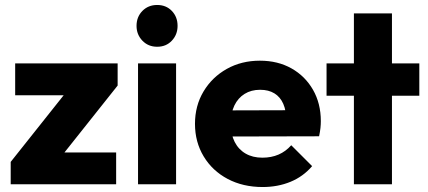

<svg xmlns="http://www.w3.org/2000/svg" viewBox="-20 -741 1719 772"><path d="M23 -90 267 -397H453L209 -90ZM23 0V-90L132 -128H447V0ZM41 -358V-486H453V-397L345 -358Z M535 0V-486H688V0ZM612 -553Q576 -553 552.5 -577.5Q529 -602 529 -637Q529 -673 552.5 -697Q576 -721 612 -721Q648 -721 671 -697Q694 -673 694 -637Q694 -602 671 -577.5Q648 -553 612 -553Z M1036 11Q957 11 895.5 -21.5Q834 -54 799 -112Q764 -170 764 -243Q764 -316 798.5 -373.5Q833 -431 892 -464Q951 -497 1025 -497Q1097 -497 1152 -466Q1207 -435 1238.5 -380Q1270 -325 1270 -254Q1270 -241 1268.5 -226.5Q1267 -212 1263 -193L844 -192V-297L1198 -298L1132 -254Q1131 -296 1119 -323.5Q1107 -351 1083.5 -365.5Q1060 -380 1026 -380Q990 -380 963.5 -363.5Q937 -347 922.5 -317Q908 -287 908 -244Q908 -201 923.5 -170.5Q939 -140 967.5 -123.5Q996 -107 1035 -107Q1071 -107 1100 -119.5Q1129 -132 1151 -157L1235 -73Q1199 -31 1148 -10Q1097 11 1036 11Z M1403 0V-687H1556V0ZM1293 -356V-486H1666V-356Z"/></svg>

Font: Outfit Thin
Style: Bold
Weight: 700
Version: Version 1.100;gftools[0.9.27]